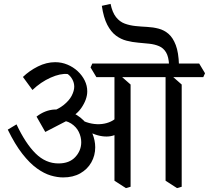

<svg xmlns="http://www.w3.org/2000/svg" viewBox="-20 -935 1075 988"><path d="M305 -22Q275 -22 241 -32Q207 -42 170 -68.5Q133 -95 95 -143.5Q57 -192 20 -268L65 -295Q111 -197 163 -145.5Q215 -94 281 -94Q337 -94 367.5 -127Q398 -160 398 -203Q398 -230 385.5 -256Q373 -282 346 -299.5Q319 -317 275 -317L358 -331L213 -256L168 -335Q190 -352 213 -361Q236 -370 260.5 -371.5Q285 -373 308 -369L332 -364Q380 -346 410.5 -315Q441 -284 455.5 -248Q470 -212 470 -177Q470 -135 450 -99.5Q430 -64 393 -43Q356 -22 305 -22ZM302 -310 222 -353Q275 -369 305.5 -393Q336 -417 349 -442.5Q362 -468 362 -489Q362 -509 352 -527Q342 -545 328 -554Q291 -558 240.5 -535.5Q190 -513 147 -472L98 -539Q131 -571 175 -593Q219 -615 264 -615Q297 -615 327 -602.5Q357 -590 380 -568.5Q403 -547 416 -520.5Q429 -494 429 -465Q429 -424 398.5 -379.5Q368 -335 302 -310ZM579 -244Q543 -226 494.5 -236Q446 -246 377 -290L386 -324Q412 -309 439 -302Q466 -295 492 -296Q518 -297 540.5 -305.5Q563 -314 579 -329ZM628 33 569 -5V-562L594 -551L652 -500V26ZM476 -538 446 -588 455 -608H742L772 -558L763 -538ZM891 33 832 -5V-562L857 -551L915 -500V26ZM742 -538 712 -588 721 -608H1005L1035 -558L1026 -538ZM850 -601Q848 -643 834.5 -665.5Q821 -688 798.5 -697.5Q776 -707 748.5 -710Q721 -713 691 -715.5Q661 -718 631.5 -725.5Q602 -733 576.5 -752Q551 -771 532 -807.5Q513 -844 504 -905L549 -915Q558 -871 577 -847Q596 -823 622 -813.5Q648 -804 677.5 -801Q707 -798 737.5 -796.5Q768 -795 796.5 -787.5Q825 -780 847.5 -760.5Q870 -741 884.5 -703Q899 -665 901 -601Z"/></svg>

Font: Eczar
Style: Regular
Weight: 400
Designer: Vaibhav Singh
Foundry: Rosetta Type Foundry
Version: Version 2.000